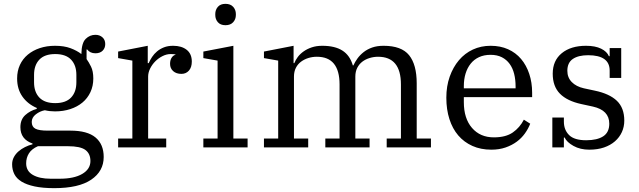

<svg xmlns="http://www.w3.org/2000/svg" viewBox="-20 -766 3319 998"><path d="M262 212Q202 212 160 203Q118 194 92 178Q66 162 54.5 139Q43 116 43 88Q43 68 52 51Q61 34 76 21Q91 8 110 -1.5Q129 -11 149 -16V-20Q86 -42 86 -105Q86 -145 111.5 -168Q137 -191 171 -200V-205Q124 -225 96.5 -264Q69 -303 69 -358Q69 -397 83.5 -428.5Q98 -460 124.5 -482Q151 -504 187 -516Q223 -528 266 -528Q313 -528 346.5 -515.5Q380 -503 403 -485Q404 -543 425.5 -564Q447 -585 476 -585Q498 -585 512.5 -572Q527 -559 527 -537Q527 -516 513.5 -502.5Q500 -489 476 -489Q448 -489 433 -509H430V-459Q441 -444 453 -420Q465 -396 465 -358Q465 -319 450 -287Q435 -255 408.5 -233Q382 -211 345.5 -199Q309 -187 266 -187Q238 -187 213 -193Q187 -188 166 -171.5Q145 -155 145 -132Q145 -107 164 -97Q183 -87 228 -87H346Q434 -87 476.5 -51.5Q519 -16 519 50Q519 124 454 168Q389 212 262 212ZM267 -230Q322 -230 349.5 -259Q377 -288 377 -338V-377Q377 -427 349.5 -456Q322 -485 267 -485Q212 -485 184.5 -456Q157 -427 157 -377V-338Q157 -288 184.5 -259Q212 -230 267 -230ZM116 83Q116 123 150.5 143Q185 163 243 163H290Q365 163 407.5 138Q450 113 450 71Q450 33 424 13.5Q398 -6 333 -6H177Q145 8 130.5 31Q116 54 116 83Z M594 -46H668V-451L594 -464V-498L748 -528V-438H753Q760 -454 770.5 -470Q781 -486 796.5 -499Q812 -512 832.5 -520Q853 -528 880 -528Q924 -528 950.5 -507Q977 -486 977 -446Q977 -416 962 -399Q947 -382 923 -382Q896 -382 880 -396.5Q864 -411 864 -434Q864 -454 872.5 -466.5Q881 -479 892 -481V-483Q888 -484 882 -484.5Q876 -485 867 -485Q846 -485 825 -474.5Q804 -464 787.5 -447.5Q771 -431 760.5 -410Q750 -389 750 -368V-46H844V0H594Z M1152 -635Q1126 -635 1112.5 -650.5Q1099 -666 1099 -688V-693Q1099 -715 1112.5 -730.5Q1126 -746 1152 -746Q1178 -746 1192 -730.5Q1206 -715 1206 -693V-688Q1206 -666 1192 -650.5Q1178 -635 1152 -635ZM1037 -46H1111V-451L1037 -464V-498L1193 -528V-46H1267V0H1037Z M1352 -46H1426V-451L1352 -464V-498L1506 -528V-438H1510Q1516 -454 1528 -470Q1540 -486 1558.5 -499Q1577 -512 1601 -520Q1625 -528 1655 -528Q1721 -528 1760 -503Q1799 -478 1814 -426H1817Q1825 -444 1838 -462Q1851 -480 1870 -495Q1889 -510 1914.5 -519Q1940 -528 1974 -528Q2067 -528 2106.5 -479Q2146 -430 2146 -333V-46H2220V0H1990V-46H2064V-327Q2064 -471 1945 -471Q1923 -471 1901.5 -464.5Q1880 -458 1863.5 -445.5Q1847 -433 1837 -413.5Q1827 -394 1827 -368V-46H1901V0H1671V-46H1745V-327Q1745 -471 1627 -471Q1604 -471 1583 -464.5Q1562 -458 1545 -445.5Q1528 -433 1518 -413.5Q1508 -394 1508 -368V-46H1582V0H1352Z M2534 12Q2479 12 2435.5 -7.5Q2392 -27 2362 -62Q2332 -97 2316 -147Q2300 -197 2300 -258Q2300 -318 2317.5 -367.5Q2335 -417 2365.5 -453Q2396 -489 2438 -508.5Q2480 -528 2530 -528Q2581 -528 2621 -510Q2661 -492 2688.5 -459.5Q2716 -427 2731 -382Q2746 -337 2746 -284V-261H2391V-235Q2391 -150 2433.5 -101Q2476 -52 2547 -52Q2609 -52 2645.5 -77.5Q2682 -103 2703 -144L2736 -123Q2726 -97 2708.5 -72.5Q2691 -48 2666 -29.5Q2641 -11 2608 0.5Q2575 12 2534 12ZM2391 -307H2660V-317Q2660 -352 2652.5 -382Q2645 -412 2629 -434Q2613 -456 2588.5 -468.5Q2564 -481 2530 -481Q2496 -481 2470 -469Q2444 -457 2426.5 -435Q2409 -413 2400 -383.5Q2391 -354 2391 -319Z M3043 12Q2996 12 2961 -7.5Q2926 -27 2915 -51H2911V0H2851V-155H2911V-134Q2911 -91 2938 -64Q2965 -37 3027 -37Q3084 -37 3115.5 -57.5Q3147 -78 3147 -123Q3147 -193 3062 -212L3002 -225Q2928 -241 2890.5 -279Q2853 -317 2853 -383Q2853 -451 2900 -489.5Q2947 -528 3026 -528Q3074 -528 3104.5 -513Q3135 -498 3145 -474H3149V-516H3209V-361H3149V-399Q3149 -479 3037 -479Q2986 -479 2957.5 -459.5Q2929 -440 2929 -398Q2929 -363 2952 -339.5Q2975 -316 3015 -307L3071 -295Q3148 -279 3186.5 -242Q3225 -205 3225 -139Q3225 -107 3212.5 -79.5Q3200 -52 3176.5 -31.5Q3153 -11 3119.5 0.5Q3086 12 3043 12Z"/></svg>

Font: IBM Plex Serif
Style: Regular
Weight: 400
Designer: Mike Abbink, Paul van der Laan, Pieter van Rosmalen
Foundry: Bold Monday
Version: Version 3.001